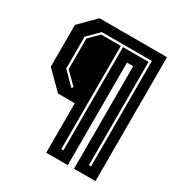

<svg xmlns="http://www.w3.org/2000/svg" viewBox="-187 -840 1042 1096"><g transform="rotate(30 334.0 -291.5)"><path d="M273 117V-209H162.5L50 -321.5V-597L153 -700H597.5V117H456V-559H415V117ZM337 56.5H351V-624H519.5V56.5H533.5V-638H203.5L131.5 -566V-356L212.5 -275L221 -285L145.5 -360V-562L207.5 -624H337Z"/></g></svg>

Font: Tourney
Style: Bold
Weight: 700
Designer: Tyler Finck
Foundry: Etcetera Type Co
Version: Version 1.015